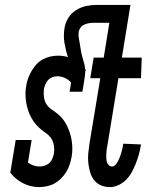

<svg xmlns="http://www.w3.org/2000/svg" viewBox="-20 -755 640 783"><path d="M428 8Q408 8 391 0.5Q374 -7 363 -21.5Q352 -36 347 -54.5Q342 -73 340 -92Q338 -111 340 -130.5Q342 -150 345 -170L389 -436H348L362 -520H403L426 -662H362Q353 -662 343.5 -660.5Q334 -659 324.5 -655Q315 -651 309 -643Q303 -635 301 -626Q299 -612 301.5 -599Q304 -586 306 -573.5Q308 -561 310 -548.5Q312 -536 315.5 -523.5Q319 -511 322.5 -499Q326 -487 327 -474Q328 -472 329 -471Q330 -470 330 -469L328 -465Q327 -455 326 -444.5Q325 -434 323 -423L316 -381H264L270 -418Q260 -430 245 -437Q230 -444 213 -444Q203 -444 193 -440Q183 -436 176 -428.5Q169 -421 165 -411Q161 -401 159 -391Q157 -374 159.5 -357.5Q162 -341 170.5 -328.5Q179 -316 192 -307.5Q205 -299 217 -289Q229 -279 238 -267Q247 -255 253.5 -241.5Q260 -228 265 -212.5Q270 -197 272.5 -181Q275 -165 275 -148.5Q275 -132 272 -115Q269 -99 264 -83.5Q259 -68 250 -53.5Q241 -39 229 -27Q217 -15 202.5 -7Q188 1 171.5 4.5Q155 8 139 8Q121 8 104 3.5Q87 -1 72.5 -8.5Q58 -16 45.5 -26.5Q33 -37 22 -51L44 -184H109L94 -92Q105 -84 117 -80Q129 -76 142 -76Q153 -76 164 -80Q175 -84 182.5 -91.5Q190 -99 194 -109Q198 -119 200 -130Q202 -143 200.5 -157Q199 -171 193.5 -182.5Q188 -194 179 -202.5Q170 -211 159 -218L158 -219Q137 -234 121.5 -254Q106 -274 97 -298.5Q88 -323 85 -350.5Q82 -378 87 -405Q89 -421 95 -436.5Q101 -452 109 -466Q117 -480 128.5 -492.5Q140 -505 155 -513Q170 -521 185.5 -524.5Q201 -528 217 -528Q227 -528 237.5 -526.5Q248 -525 257 -522Q248 -549 243 -579Q238 -609 243 -640Q246 -661 258 -681Q270 -701 290 -713.5Q310 -726 331.5 -730.5Q353 -735 374 -735H512L477 -520H558L555 -436H463L417 -156Q415 -148 414.5 -140.5Q414 -133 413.5 -125Q413 -117 413.5 -109Q414 -101 416 -94Q418 -87 423.5 -81.5Q429 -76 436 -76Q445 -76 451.5 -83.5Q458 -91 462 -99Q466 -107 469 -115Q472 -123 474.5 -131.5Q477 -140 479 -148.5Q481 -157 482 -166L483 -169L555 -166L554 -160Q551 -142 546 -124Q541 -106 534 -88.5Q527 -71 518 -54Q509 -37 495.5 -23Q482 -9 464 -0.5Q446 8 428 8Z"/></svg>

Font: Iosevka HT Medium Extended
Style: Italic
Weight: 500
Width: 7
Italic angle: -9°
Monospace: yes
Designer: Belleve Invis
Foundry: Belleve Invis
Version: Version 32.3.0; ttfautohint (v1.8.4)